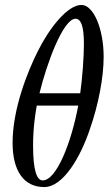

<svg xmlns="http://www.w3.org/2000/svg" viewBox="-20 -744 454 778"><path d="M159 14C236 14 306 -107 344 -220C379 -320 400 -430 400 -514C400 -627 359 -724 310 -724C254 -724 181 -632 134 -538C91 -453 31 -302 31 -165C31 -51 77 14 159 14ZM140 -366C168 -482 235 -668 286 -668C307 -668 320 -641 320 -567C320 -513 314 -430 305 -366ZM153 -13C128 -13 114 -57 114 -155C114 -228 124 -289 129 -316H297C269 -166 209 -13 153 -13Z"/></svg>

Font: Junicode Two Beta SemiCondensed Medium
Style: Italic
Weight: 500
Width: 4
Italic angle: -10°
Version: Version 1.063